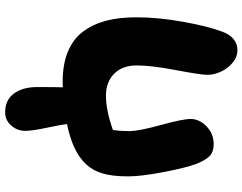

<svg xmlns="http://www.w3.org/2000/svg" viewBox="-120 -636 957 758"><g transform="rotate(90 359.0 -257.5)"><path d="M303.2 -25.9Q234.4 -25.9 184.6 -46.4Q134.8 -66.9 105.5 -106Q76.2 -145 62.5 -196.8Q48.8 -248.5 48.8 -315.9Q48.8 -402.8 66.4 -500.5Q84 -598.1 104 -651.9Q126 -715.8 179.2 -715.8Q205.6 -715.8 228.5 -696.5Q251.5 -677.2 263.7 -650.1Q275.9 -623 275.9 -598.1Q275.9 -570.3 257.3 -473.1Q238.8 -376 238.8 -318.8Q238.8 -261.7 271.5 -229.2Q304.2 -196.8 357.9 -196.8Q415.5 -196.8 493.2 -224.1Q498 -245.6 498 -291Q498 -326.2 474.1 -413.1Q450.2 -500 450.2 -530.8Q450.2 -565.4 479.2 -593.8Q508.3 -622.1 549.8 -622.1Q581.1 -622.1 597.9 -604.7Q614.7 -587.4 628.9 -549.8Q644.5 -505.9 660.6 -420.2Q676.8 -334.5 676.8 -284.2Q676.8 -221.2 665 -183.1Q644 -108.4 560.1 -70.8Q523.9 -54.2 470.2 -43Q472.7 -20.5 484.9 36.9Q497.1 94.2 497.1 122.1Q497.1 153.3 476.1 177.2Q455.1 201.2 423.8 201.2Q375.5 201.2 349.9 166.7Q324.2 132.3 324.2 74.2Q324.2 3.9 325.2 -26.9Q317.4 -25.9 303.2 -25.9Z"/></g></svg>

Font: Shantell Sans Irregular Bouncy
Style: Regular
Weight: 800
Designer: Stephen Nixon, Anya Danilova, Shantell Martin
Foundry: Arrow Type
Version: Version 1.006;[9816181b4]